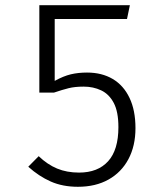

<svg xmlns="http://www.w3.org/2000/svg" viewBox="-20 -707 640 737"><path d="M478.5 -687 467.5 -634H190V-396.5Q223.5 -415 252 -421.8Q280.5 -428.5 314 -428.5Q371 -428.5 412.8 -403.8Q454.5 -379 477.2 -331.2Q500 -283.5 500 -215Q500 -147 473 -96.2Q446 -45.5 396.5 -17.8Q347 10 279 10Q220.5 10 174.8 -10.2Q129 -30.5 88.5 -67L128.5 -107.5Q162 -75.5 199.2 -60Q236.5 -44.5 283.5 -44.5Q355.5 -44.5 395 -88Q434.5 -131.5 434.5 -219Q434.5 -278.5 416.5 -312.2Q398.5 -346 368.2 -360.2Q338 -374.5 301.5 -374.5Q267.5 -374.5 243.5 -368.5Q219.5 -362.5 187 -351.5H131V-687Z"/></svg>

Font: Fira Code Light Light
Style: Regular
Weight: 300
Monospace: yes
Version: Version 5.002